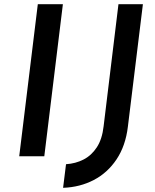

<svg xmlns="http://www.w3.org/2000/svg" viewBox="-20 -748 744 919"><path d="M161 -728H281L192 0H72ZM592 -141Q581 -50 538 14.5Q495 79 429 113.5Q363 148 282 151L296 38Q342 35 380 15.5Q418 -4 443.5 -43Q469 -82 476 -144L547 -728H664Z"/></svg>

Font: Josefin Sans Thin SemiBold
Style: Italic
Weight: 600
Italic angle: -7°
Version: Version 2.000